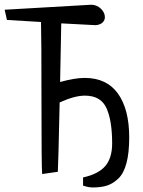

<svg xmlns="http://www.w3.org/2000/svg" viewBox="-20 -741 614 825"><path d="M461.9 -125Q461.9 -222.7 437.5 -276.4Q413.1 -330.1 344.7 -330.1Q300.8 -330.1 236.3 -300.8Q230.5 -30.3 228.5 -2.9L161.1 6.8Q158.2 -26.4 158.2 -306.2Q158.2 -585.9 156.2 -646.5L9.8 -655.3L0 -699.2L373 -720.7Q397.5 -719.7 414.1 -703.1Q430.7 -686.5 430.7 -667Q430.7 -654.3 420.9 -644.5Q411.1 -634.8 391.6 -632.8L243.2 -640.6L238.3 -388.7Q301.8 -406.2 343.8 -406.2Q438.5 -406.2 486.8 -338.9Q535.2 -271.5 535.2 -150.4Q535.2 -84 523.4 -40Q511.7 3.9 488.8 25.9Q465.8 47.9 440.4 56.2Q415 64.5 378.9 64.5Q360.4 64.5 336.9 56.6V21.5Q403.3 6.8 432.6 -27.8Q461.9 -62.5 461.9 -125Z"/></svg>

Font: Neucha
Style: Regular
Weight: 400
Designer: Jovanny Lemonad
Foundry: Jovanny Lemonad
Version: Version 001.001